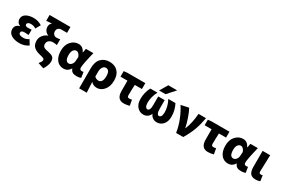

<svg xmlns="http://www.w3.org/2000/svg" viewBox="123 -2263 5774 3941"><g transform="rotate(30 3009.5 -292.5)"><path d="M308.6 13.7Q192.4 13.7 116.2 -32.2Q40 -78.1 40 -163.1Q40 -269.5 149.4 -295.9V-300.8Q108.4 -313.5 85.9 -347.7Q63.5 -381.8 63.5 -418.9Q63.5 -500 134.3 -541.5Q205.1 -583 310.5 -583Q420.9 -583 508.8 -525.4L444.3 -411.1Q389.6 -447.3 321.3 -447.3Q283.2 -447.3 260.3 -432.6Q237.3 -418 237.3 -393.6Q237.3 -347.7 310.5 -347.7Q326.2 -347.7 391.6 -352.5V-226.6Q380.9 -227.5 360.4 -229Q339.8 -230.5 323.2 -231.4Q306.6 -232.4 293 -232.4Q252 -232.4 232.9 -220.2Q213.9 -208 213.9 -180.7Q213.9 -122.1 327.1 -122.1Q395.5 -122.1 450.2 -164.1L519.5 -51.8Q427.7 13.7 308.6 13.7Z M995.1 213.9 856.4 168.9Q859.4 165 866.7 155.3Q874 145.5 876.5 142.6Q878.9 139.6 884.8 131.3Q890.6 123 892.6 119.6Q894.5 116.2 898.4 109.9Q902.3 103.5 903.8 99.6Q905.3 95.7 907.2 90.3Q909.2 85 909.7 80.1Q910.2 75.2 910.2 70.3Q910.2 47.9 888.2 35.2Q866.2 22.5 802.7 8.8Q702.1 -12.7 646.5 -62.5Q590.8 -112.3 590.8 -210.9Q590.8 -281.2 635.3 -337.4Q679.7 -393.6 745.1 -416V-420.9Q696.3 -439.5 668.9 -479.5Q641.6 -519.5 641.6 -570.3Q641.6 -633.8 690.4 -670.9Q594.7 -664.1 559.6 -660.2V-798.8H1053.7V-660.2H918.9Q874 -660.2 847.2 -634.3Q820.3 -608.4 820.3 -564.5Q820.3 -525.4 845.7 -495.6Q871.1 -465.8 913.1 -465.8Q962.9 -465.8 998 -476.6V-337.9Q955.1 -348.6 903.3 -348.6Q846.7 -348.6 810.1 -318.4Q773.4 -288.1 773.4 -239.3Q773.4 -186.5 804.2 -165.5Q835 -144.5 916 -129.9Q1005.9 -112.3 1036.1 -79.6Q1066.4 -46.9 1066.4 22.5Q1066.4 55.7 1047.9 108.4Q1029.3 161.1 995.1 213.9Z M1354.5 13.7Q1250 13.7 1188 -65.9Q1126 -145.5 1126 -282.2Q1126 -418.9 1200.2 -501Q1274.4 -583 1377.9 -583Q1479.5 -583 1532.2 -473.6H1536.1L1553.7 -569.3H1729.5Q1726.6 -554.7 1716.3 -512.2Q1706.1 -469.7 1701.2 -448.7Q1696.3 -427.7 1688 -389.2Q1679.7 -350.6 1674.8 -326.7Q1669.9 -302.7 1665 -272.9Q1660.2 -243.2 1657.7 -220.7Q1655.3 -198.2 1655.3 -180.7Q1655.3 -129.9 1710 -129.9Q1729.5 -129.9 1747.1 -136.7L1767.6 -5.9Q1728.5 13.7 1666 13.7Q1603.5 13.7 1567.4 -7.3Q1531.2 -28.3 1514.6 -78.1H1509.8Q1453.1 13.7 1354.5 13.7ZM1397.5 -131.8Q1433.6 -131.8 1462.9 -166Q1492.2 -200.2 1495.1 -248L1502 -344.7Q1465.8 -438.5 1405.3 -438.5Q1365.2 -438.5 1336.4 -399.9Q1307.6 -361.3 1307.6 -285.2Q1307.6 -131.8 1397.5 -131.8Z M1837.9 202.1V-269.5Q1837.9 -425.8 1912.6 -504.4Q1987.3 -583 2112.3 -583Q2237.3 -583 2309.1 -506.8Q2380.9 -430.7 2380.9 -293.9Q2380.9 -153.3 2310.5 -69.8Q2240.2 13.7 2144.5 13.7Q2055.7 13.7 2004.9 -47.9Q2009.8 38.1 2017.6 202.1ZM2101.6 -131.8Q2143.6 -131.8 2170.9 -170.9Q2198.2 -210 2198.2 -291Q2198.2 -438.5 2105.5 -438.5Q2061.5 -438.5 2033.2 -396.5Q2004.9 -354.5 2004.9 -287.1V-173.8Q2044.9 -131.8 2101.6 -131.8Z M2782.2 13.7Q2618.2 13.7 2618.2 -186.5V-429.7H2453.1V-561.5L2538.1 -569.3H2960.9V-429.7H2792Q2785.2 -296.9 2785.2 -179.7Q2785.2 -129.9 2829.1 -129.9Q2859.4 -129.9 2893.6 -138.7L2917 -5.9Q2845.7 13.7 2782.2 13.7Z M3559.6 11.7Q3502.9 11.7 3458 -23.4Q3418.9 -53.7 3403.3 -99.6Q3387.7 -53.7 3349.6 -23.4Q3304.7 11.7 3247.1 11.7Q3156.2 11.7 3096.2 -55.7Q3036.1 -123 3036.1 -240.2Q3036.1 -395.5 3105.5 -524.4H3274.4Q3238.3 -457 3219.7 -385.7Q3201.2 -314.5 3201.2 -252Q3201.2 -185.5 3220.2 -154.8Q3239.3 -124 3267.6 -124Q3293.9 -124 3310.5 -157.2Q3327.1 -190.4 3327.1 -258.8V-465.8H3479.5V-258.8Q3479.5 -189.5 3496.6 -156.7Q3513.7 -124 3539.1 -124Q3568.4 -124 3586.9 -154.8Q3605.5 -185.5 3605.5 -252Q3605.5 -314.5 3586.9 -385.7Q3568.4 -457 3531.2 -524.4H3701.2Q3770.5 -395.5 3770.5 -240.2Q3770.5 -123 3710.9 -55.7Q3651.4 11.7 3559.6 11.7ZM3600.6 -767.6 3434.6 -580.1H3281.2L3391.6 -767.6Z M4187.5 0H4019.5Q3997.1 -149.4 3939.9 -291Q3882.8 -432.6 3809.6 -543.9L3992.2 -583Q4033.2 -510.7 4074.2 -391.6Q4115.2 -272.5 4132.8 -180.7H4137.7Q4205.1 -341.8 4222.7 -569.3H4399.4Q4371.1 -409.2 4324.7 -280.3Q4278.3 -151.4 4187.5 0Z M4776.4 13.7Q4612.3 13.7 4612.3 -186.5V-429.7H4447.3V-561.5L4532.2 -569.3H4955.1V-429.7H4786.1Q4779.3 -296.9 4779.3 -179.7Q4779.3 -129.9 4823.2 -129.9Q4853.5 -129.9 4887.7 -138.7L4911.1 -5.9Q4839.8 13.7 4776.4 13.7Z M5252.9 13.7Q5148.4 13.7 5086.4 -65.9Q5024.4 -145.5 5024.4 -282.2Q5024.4 -418.9 5098.6 -501Q5172.9 -583 5276.4 -583Q5377.9 -583 5430.7 -473.6H5434.6L5452.1 -569.3H5627.9Q5625 -554.7 5614.7 -512.2Q5604.5 -469.7 5599.6 -448.7Q5594.7 -427.7 5586.4 -389.2Q5578.1 -350.6 5573.2 -326.7Q5568.4 -302.7 5563.5 -272.9Q5558.6 -243.2 5556.2 -220.7Q5553.7 -198.2 5553.7 -180.7Q5553.7 -129.9 5608.4 -129.9Q5627.9 -129.9 5645.5 -136.7L5666 -5.9Q5627 13.7 5564.5 13.7Q5502 13.7 5465.8 -7.3Q5429.7 -28.3 5413.1 -78.1H5408.2Q5351.6 13.7 5252.9 13.7ZM5295.9 -131.8Q5332 -131.8 5361.3 -166Q5390.6 -200.2 5393.6 -248L5400.4 -344.7Q5364.3 -438.5 5303.7 -438.5Q5263.7 -438.5 5234.9 -399.9Q5206.1 -361.3 5206.1 -285.2Q5206.1 -131.8 5295.9 -131.8Z M5910.2 13.7Q5816.4 13.7 5778.8 -37.1Q5741.2 -87.9 5741.2 -184.6V-569.3H5920.9Q5908.2 -229.5 5908.2 -177.7Q5908.2 -150.4 5919.9 -140.1Q5931.6 -129.9 5957 -129.9Q5977.5 -129.9 5992.2 -136.7L6012.7 -5.9Q5966.8 13.7 5910.2 13.7Z"/></g></svg>

Font: Gen Shin Gothic Heavy
Style: Bold
Weight: 900
Designer: [Source Han Sans]
Ryoko NISHIZUKA  (kana & ideographs); Paul D. Hunt (Latin, Greek & Cyrillic); Wenlong ZHANG  (bopomofo
Version: Version 1.002.20150607